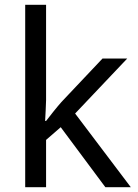

<svg xmlns="http://www.w3.org/2000/svg" viewBox="-20 -780 574 800"><path d="M172 -363V-760H85V0H172V-197L233 -250L419 0H525L293 -307L510 -536H407L236 -355C218 -335 184 -292 172 -276H168C169 -301 172 -342 172 -363Z"/></svg>

Font: Noto Sans EgyptHiero
Style: Regular
Weight: 400
Designer: Monotype Design Team
Foundry: Monotype Imaging Inc.
Version: Version 2.002